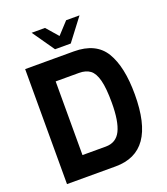

<svg xmlns="http://www.w3.org/2000/svg" viewBox="-165 -1047 1009 1161"><g transform="rotate(-20 340.0 -466.5)"><path d="M64 -740H377Q519 -740 577 -644Q635 -548 635 -370Q635 -183 571 -91.5Q507 0 377 0H64ZM362 -133Q429 -133 458 -191.5Q487 -250 487 -370Q487 -464 473.5 -515.5Q460 -567 433 -587Q406 -607 362 -607H212V-133ZM176 -933H262L328 -857L398 -933H484L376 -791H275Z"/></g></svg>

Font: Exo
Style: Bold
Weight: 700
Designer: Natanael Gama
Foundry: Natanael Gama
Version: Version 1.500; ttfautohint (v1.6)